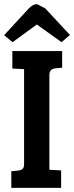

<svg xmlns="http://www.w3.org/2000/svg" viewBox="-23 -913 360 933"><path d="M94 -117V-577L37 -580V-665H279V-584L246 -581Q217 -578 217 -549V-88L274 -85V0H32V-81L65 -84Q80 -86 87 -92.5Q94 -99 94 -117ZM38 -708 -3 -742 115 -870Q136 -893 157 -893L197 -872L317 -743L276 -708L156 -794Z"/></svg>

Font: Bree Serif
Style: Regular
Weight: 400
Designer: Veronika Burian, Jos Scaglione
Foundry: TypeTogether
Version: Version 1.002